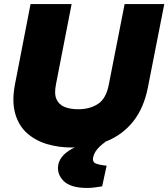

<svg xmlns="http://www.w3.org/2000/svg" viewBox="-20 -720 832 949"><path d="M333 9Q269 9 212 -8Q155 -25 113.5 -62Q72 -99 55 -159Q38 -219 54 -303L131 -700H334L257 -305Q247 -257 259 -230Q271 -203 299 -191.5Q327 -180 367 -180Q424 -180 464.5 -206.5Q505 -233 518 -303L596 -700H792L711 -288Q691 -186 638.5 -120Q586 -54 508 -22.5Q430 9 333 9ZM411 209Q329 209 294.5 174.5Q260 140 268 94Q273 68 295 45.5Q317 23 357 5L429 -24H501L500 -18Q475 0 459.5 19Q444 38 440 60Q437 79 450 86.5Q463 94 507 99L485 201Q466 204 448 206.5Q430 209 411 209Z"/></svg>

Font: REM ExtraBold
Style: Italic
Weight: 800
Italic angle: -11°
Designer: Octavio Pardo
Foundry: Ashler Design
Version: Version 1.005;gftools[0.9.28]